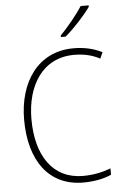

<svg xmlns="http://www.w3.org/2000/svg" viewBox="-62 -994 671 1047"><g transform="rotate(-5 273.0 -470.0)"><path d="M464 -942V-950H420C391 -904 341 -844 298 -799V-791H324C372 -831 432 -897 464 -942ZM361 -688C408 -688 456 -680 502 -655L517 -689C470 -713 418 -724 361 -724C164 -724 59 -562 59 -359C59 -135 163 10 351 10C415 10 467 -2 505 -19V-54C466 -39 416 -26 353 -26C188 -26 99 -158 99 -359C99 -542 188 -688 361 -688Z"/></g></svg>

Font: Noto Sans Myanmar SemiCondensed ExtraLight
Style: Regular
Weight: 200
Width: 4
Designer: Monotype Design Team
Foundry: Monotype Imaging Inc.
Version: Version 2.107